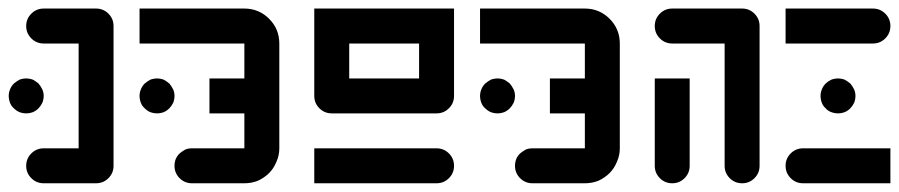

<svg xmlns="http://www.w3.org/2000/svg" viewBox="-20 -420 2061 440"><path d="M240.2 -40Q240.2 -23.4 228.5 -11.7Q216.8 0 200.2 0Q160.2 0 80.1 0Q63.5 0 51.8 -11.7Q40 -23.4 40 -40Q40 -56.6 51.8 -68.4Q63.5 -80.1 80.1 -80.1Q106.4 -80.1 160.2 -80.1Q160.2 -160.2 160.2 -320.3Q133.8 -320.3 80.1 -320.3Q63.5 -320.3 51.8 -332Q40 -343.8 40 -360.4Q40 -377 51.8 -388.7Q63.5 -400.4 80.1 -400.4Q120.1 -400.4 200.2 -400.4Q216.8 -400.4 228.5 -388.7Q240.2 -377 240.2 -360.4Q240.2 -280.3 240.2 -200.2Q240.2 -120.1 240.2 -40ZM68.4 -171.9Q62.5 -166 55.7 -163.1Q47.9 -160.2 40 -160.2Q32.2 -160.2 24.4 -163.1Q17.6 -166 11.7 -171.9Q5.9 -176.8 2.9 -184.6Q0 -192.4 0 -200.2Q0 -208 2.9 -214.8Q5.9 -222.7 11.7 -228.5Q17.6 -233.4 24.4 -237.3Q32.2 -240.2 40 -240.2Q47.9 -240.2 55.7 -237.3Q62.5 -233.4 68.4 -228.5Q73.2 -222.7 77.1 -214.8Q80.1 -208 80.1 -200.2Q80.1 -192.4 77.1 -184.6Q73.2 -176.8 68.4 -171.9Z M368.2 -171.9Q362.3 -166 355.5 -163.1Q347.7 -160.2 339.8 -160.2Q332 -160.2 324.2 -163.1Q317.4 -166 311.5 -171.9Q305.7 -176.8 302.7 -184.6Q299.8 -192.4 299.8 -200.2Q299.8 -208 302.7 -214.8Q305.7 -222.7 311.5 -228.5Q317.4 -233.4 324.2 -237.3Q332 -240.2 339.8 -240.2Q347.7 -240.2 355.5 -237.3Q362.3 -233.4 368.2 -228.5Q373 -222.7 377 -214.8Q379.9 -208 379.9 -200.2Q379.9 -192.4 377 -184.6Q373 -176.8 368.2 -171.9ZM620.1 -80.1Q620.1 -63.5 613.3 -48.8Q607.4 -34.2 596.7 -23.4Q585.9 -12.7 571.3 -5.9Q556.6 0 540 0Q500 0 419.9 0Q403.3 0 391.6 -11.7Q379.9 -23.4 379.9 -40Q379.9 -47.9 382.8 -55.7Q385.7 -62.5 391.6 -68.4Q397.5 -73.2 404.3 -77.1Q411.1 -80.1 419.9 -80.1Q460 -80.1 540 -80.1Q540 -106.4 540 -160.2Q512.7 -160.2 460 -160.2Q460 -186.5 460 -240.2Q486.3 -240.2 540 -240.2Q540 -266.6 540 -320.3Q460 -320.3 299.8 -320.3Q299.8 -346.7 299.8 -400.4Q379.9 -400.4 540 -400.4Q573.2 -400.4 596.7 -377Q620.1 -353.5 620.1 -320.3Q620.1 -259.8 620.1 -200.2Q620.1 -139.6 620.1 -80.1Z M980.5 -80.1Q997.1 -80.1 1008.8 -68.4Q1020.5 -56.6 1020.5 -40Q1020.5 -23.4 1008.8 -11.7Q997.1 0 980.5 0Q886.7 0 700.2 0Q700.2 -26.4 700.2 -80.1Q770.5 -80.1 839.8 -80.1Q910.2 -80.1 980.5 -80.1ZM700.2 -400.4Q806.6 -400.4 1020.5 -400.4Q1020.5 -333 1020.5 -200.2Q1020.5 -183.6 1008.8 -171.9Q997.1 -160.2 980.5 -160.2Q900.4 -160.2 740.2 -160.2Q723.6 -160.2 711.9 -171.9Q700.2 -183.6 700.2 -200.2Q700.2 -250 700.2 -299.8Q700.2 -349.6 700.2 -400.4ZM940.4 -240.2Q940.4 -266.6 940.4 -320.3Q886.7 -320.3 780.3 -320.3Q780.3 -293 780.3 -240.2Q820.3 -240.2 860.4 -240.2Q900.4 -240.2 940.4 -240.2Z M1148.4 -171.9Q1142.6 -166 1135.7 -163.1Q1127.9 -160.2 1120.1 -160.2Q1112.3 -160.2 1104.5 -163.1Q1097.7 -166 1091.8 -171.9Q1085.9 -176.8 1083 -184.6Q1080.1 -192.4 1080.1 -200.2Q1080.1 -208 1083 -214.8Q1085.9 -222.7 1091.8 -228.5Q1097.7 -233.4 1104.5 -237.3Q1112.3 -240.2 1120.1 -240.2Q1127.9 -240.2 1135.7 -237.3Q1142.6 -233.4 1148.4 -228.5Q1153.3 -222.7 1157.2 -214.8Q1160.2 -208 1160.2 -200.2Q1160.2 -192.4 1157.2 -184.6Q1153.3 -176.8 1148.4 -171.9ZM1400.4 -80.1Q1400.4 -63.5 1393.6 -48.8Q1387.7 -34.2 1377 -23.4Q1366.2 -12.7 1351.6 -5.9Q1336.9 0 1320.3 0Q1280.3 0 1200.2 0Q1183.6 0 1171.9 -11.7Q1160.2 -23.4 1160.2 -40Q1160.2 -47.9 1163.1 -55.7Q1166 -62.5 1171.9 -68.4Q1177.7 -73.2 1184.6 -77.1Q1191.4 -80.1 1200.2 -80.1Q1240.2 -80.1 1320.3 -80.1Q1320.3 -106.4 1320.3 -160.2Q1293 -160.2 1240.2 -160.2Q1240.2 -186.5 1240.2 -240.2Q1266.6 -240.2 1320.3 -240.2Q1320.3 -266.6 1320.3 -320.3Q1240.2 -320.3 1080.1 -320.3Q1080.1 -346.7 1080.1 -400.4Q1160.2 -400.4 1320.3 -400.4Q1353.5 -400.4 1377 -377Q1400.4 -353.5 1400.4 -320.3Q1400.4 -259.8 1400.4 -200.2Q1400.4 -139.6 1400.4 -80.1Z M1720.7 -40Q1720.7 -23.4 1709 -11.7Q1697.3 0 1680.7 0Q1664.1 0 1652.3 -11.7Q1640.6 -23.4 1640.6 -40Q1640.6 -133.8 1640.6 -320.3Q1600.6 -320.3 1520.5 -320.3Q1503.9 -320.3 1492.2 -332Q1480.5 -343.8 1480.5 -360.4Q1480.5 -377 1492.2 -388.7Q1503.9 -400.4 1520.5 -400.4Q1574.2 -400.4 1680.7 -400.4Q1697.3 -400.4 1709 -388.7Q1720.7 -377 1720.7 -360.4Q1720.7 -280.3 1720.7 -200.2Q1720.7 -120.1 1720.7 -40ZM1560.5 -240.2Q1560.5 -172.9 1560.5 -40Q1560.5 -23.4 1548.8 -11.7Q1537.1 0 1520.5 0Q1503.9 0 1492.2 -11.7Q1480.5 -23.4 1480.5 -40Q1480.5 -106.4 1480.5 -240.2Q1500 -240.2 1520.5 -240.2Q1540 -240.2 1560.5 -240.2Z M1980.5 -400.4Q1997.1 -400.4 2008.8 -388.7Q2020.5 -377 2020.5 -360.4Q2020.5 -343.8 2008.8 -332Q1997.1 -320.3 1980.5 -320.3Q1914.1 -320.3 1780.3 -320.3Q1780.3 -346.7 1780.3 -400.4Q1830.1 -400.4 1879.9 -400.4Q1930.7 -400.4 1980.5 -400.4ZM1820.3 0Q1803.7 0 1792 -11.7Q1780.3 -23.4 1780.3 -40Q1780.3 -56.6 1792 -68.4Q1803.7 -80.1 1820.3 -80.1Q1886.7 -80.1 2020.5 -80.1Q2020.5 -53.7 2020.5 0Q1970.7 0 1919.9 0Q1870.1 0 1820.3 0ZM1928.7 -171.9Q1922.9 -166 1916 -163.1Q1908.2 -160.2 1900.4 -160.2Q1892.6 -160.2 1884.8 -163.1Q1877 -166 1872.1 -171.9Q1866.2 -176.8 1863.3 -184.6Q1860.4 -192.4 1860.4 -200.2Q1860.4 -208 1863.3 -214.8Q1866.2 -222.7 1872.1 -228.5Q1877 -233.4 1884.8 -237.3Q1892.6 -240.2 1900.4 -240.2Q1908.2 -240.2 1916 -237.3Q1922.9 -233.4 1928.7 -228.5Q1933.6 -222.7 1937.5 -214.8Q1940.4 -208 1940.4 -200.2Q1940.4 -192.4 1937.5 -184.6Q1933.6 -176.8 1928.7 -171.9Z"/></svg>

Font: Stray Robotalk
Style: Regular
Weight: 400
Designer: Faina Iasen
Version: Version 1.0